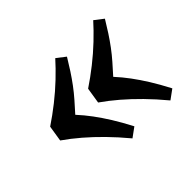

<svg xmlns="http://www.w3.org/2000/svg" viewBox="-100 -623 719 719"><g transform="rotate(-45 260.0 -263.5)"><path d="M287 -445Q272 -420 257 -397Q242 -374 226 -352.5Q210 -331 192 -310.5Q174 -290 155 -269Q178 -244 198 -217Q218 -190 238 -158Q258 -126 281 -82L244 -55Q209 -97 176.5 -130Q144 -163 112 -190.5Q80 -218 47 -241L57 -304Q93 -328 128.5 -356Q164 -384 195.5 -414Q227 -444 252 -472ZM488 -445Q473 -420 458 -397Q443 -374 427 -352.5Q411 -331 393 -310.5Q375 -290 356 -269Q379 -244 399 -217Q419 -190 439 -158Q459 -126 482 -82L445 -55Q410 -97 377.5 -130Q345 -163 313 -190.5Q281 -218 248 -241L258 -304Q294 -328 329.5 -356Q365 -384 396.5 -414Q428 -444 453 -472Z"/></g></svg>

Font: Literata Medium
Style: Italic
Weight: 500
Italic angle: -2°
Designer: Latin by Veronika Burian and Jose Scaglione. Greek by Irene Vlachou. Cyrillic by Vera Evstafieva
Foundry: TypeTogether
Version: Version 3.103;gftools[0.9.29]